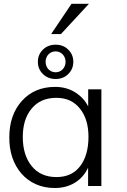

<svg xmlns="http://www.w3.org/2000/svg" viewBox="-20 -964 657 995"><path d="M268.6 -554.7C294.4 -554.7 316.4 -563 333.5 -580.1C351.1 -597.2 359.9 -618.2 359.9 -643.6C359.9 -668.9 351.1 -689.9 333.5 -707C316.4 -724.1 294.4 -732.4 268.6 -732.4C242.2 -732.4 220.2 -724.1 202.6 -707C185.1 -689.9 176.3 -668.9 176.3 -643.6C176.3 -618.2 185.1 -597.2 202.6 -580.1C220.2 -563 242.2 -554.7 268.6 -554.7ZM268.1 -589.4C238.8 -589.4 216.3 -612.8 216.3 -643.6C216.3 -674.3 238.8 -697.8 268.1 -697.8C297.4 -697.8 319.8 -674.3 319.8 -643.6C319.8 -612.8 297.4 -589.4 268.1 -589.4ZM295.9 -787.6 440.9 -944.3H350.6L245.1 -787.6ZM272.5 -46.4C217.8 -46.4 174.8 -65.4 144 -103.5C113.3 -141.6 98.1 -191.9 98.1 -254.4C98.1 -315.4 113.3 -364.3 144 -401.4C174.8 -438.5 217.3 -457 272 -457C324.2 -457 364.7 -438.5 394 -401.4C423.8 -364.7 438.5 -315.9 438.5 -254.9C438.5 -190.9 423.8 -140.1 395 -102.5C366.2 -64.9 325.7 -46.4 272.5 -46.4ZM265.1 10.3C345.2 10.3 406.7 -30.3 436.5 -95.2V0H505.4V-501H437V-412.1C422.4 -441.9 399.9 -466.3 369.6 -485.4C339.4 -504.4 304.7 -513.7 266.1 -513.7C194.3 -513.7 136.7 -489.3 93.3 -440.9C49.8 -392.6 28.3 -329.6 28.3 -252.9C25.9 -103.5 118.7 11.7 265.1 10.3Z"/></svg>

Font: Ride Light
Style: Regular
Weight: 300
Version: Version 3.000